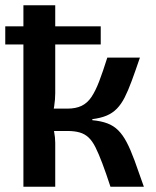

<svg xmlns="http://www.w3.org/2000/svg" viewBox="-20 -710 593 730"><path d="M512 -491Q495 -441 481 -403Q467 -365 454 -339.5Q441 -314 424.5 -297Q408 -280 385.5 -270.5Q363 -261 331 -257V-253Q364 -250 388 -241Q412 -232 429.5 -214.5Q447 -197 461.5 -169.5Q476 -142 491.5 -100Q507 -58 527 0H400Q383 -52 369 -89Q355 -126 343 -150Q331 -174 316.5 -187.5Q302 -201 282.5 -206.5Q263 -212 237 -212L236 -297Q268 -297 290 -307.5Q312 -318 327.5 -341Q343 -364 357 -400.5Q371 -437 388 -491ZM190 -690V-356Q190 -332 186 -306Q182 -280 173 -257Q181 -235 185.5 -211Q190 -187 190 -167V0H69V-690ZM272 -297V-212H158V-297ZM363 -610V-541H0V-610Z"/></svg>

Font: Exo 2 SemiBold
Style: Regular
Weight: 600
Designer: Natanael Gama
Foundry: Natanael Gama
Version: Version 2.010